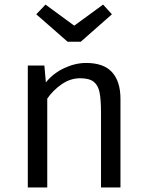

<svg xmlns="http://www.w3.org/2000/svg" viewBox="-20 -830 655 850"><path d="M103.1 0V-540H176.4L183.1 -465.1Q215.4 -505.6 264.4 -528.5Q313.3 -551.3 361.5 -551.3Q439 -551.3 476.2 -510.3Q513.3 -469.2 513.3 -392.3V0H427.2V-328.7Q427.2 -389.2 420.8 -421Q414.4 -452.8 394.6 -468.2Q374.9 -483.6 334.9 -483.6Q291.3 -483.6 252.6 -456.7Q213.8 -429.7 189.2 -393.3V0ZM308.7 -716.4 436.4 -809.7 475.4 -766.7 337.4 -645.1H279.5L140.5 -766.7L181.5 -809.7Z"/></svg>

Font: Fira Code Fixed
Style: Regular
Weight: 400
Monospace: yes
Designer: Carrois Corporate, Edenspiekermann AG, Nikita Prokopov
Foundry: Carrois Corporate, Edenspiekermann AG, Nikita Prokopov
Version: Version 5.002